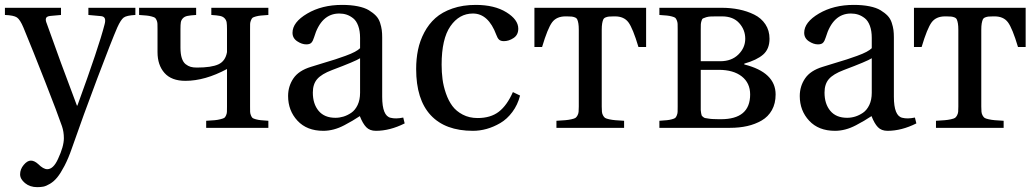

<svg xmlns="http://www.w3.org/2000/svg" viewBox="-25 -522 4230 784"><path d="M-4.9 -460.9V-490.2H224.1V-460.9L181.2 -457Q165.5 -455.6 162.8 -447.5Q160.2 -439.5 166 -425.8Q220.2 -272.5 289.1 -90.8H291Q378.9 -331.5 401.9 -421.9Q406.2 -437 403.3 -445.8Q400.4 -454.6 388.2 -456.1L335.9 -460.9V-490.2H527.8V-460.9Q491.7 -459 480 -450.2Q468.3 -441.4 454.1 -410.2Q430.7 -356.4 372.6 -202.6Q314.5 -48.8 269 82Q254.4 124.5 238.3 155.3Q222.2 186 208.7 202.4Q195.3 218.8 179.4 228.3Q163.6 237.8 152.3 240Q141.1 242.2 127 242.2Q97.2 242.2 77.1 225.6Q57.1 209 57.1 189.9Q57.1 168.9 71.8 151.4Q86.4 133.8 101.1 133.8Q115.2 133.8 130.9 147.9Q151.9 168.9 168 168.9Q192.9 168.9 211.9 127Q235.8 76.2 235.8 42Q235.8 16.1 228 -6.8Q210.4 -58.1 159.4 -188.2Q108.4 -318.4 70.8 -409.2Q57.1 -441.9 44.2 -450.7Q31.2 -459.5 -4.9 -460.9Z M543 -460.9V-490.2H775.9V-460.9Q752.4 -459.5 740.5 -457Q728.5 -454.6 721.7 -447.3Q714.8 -439.9 713.4 -430.9Q711.9 -421.9 711.9 -402.8V-327.1Q711.9 -301.8 717.3 -284.9Q722.7 -268.1 732.9 -260Q743.2 -252 753.7 -249Q764.2 -246.1 778.8 -246.1Q838.4 -246.1 866.9 -259.3Q895.5 -272.5 901.9 -309.1V-402.8Q901.9 -421.9 900.4 -430.9Q898.9 -439.9 892.1 -447.3Q885.3 -454.6 873.3 -457Q861.3 -459.5 837.9 -460.9V-490.2H1070.8V-460.9Q1050.3 -459.5 1040 -458.5Q1029.8 -457.5 1019.8 -454.8Q1009.8 -452.1 1006.3 -449.5Q1002.9 -446.8 999.8 -439.2Q996.6 -431.6 996.3 -424.6Q996.1 -417.5 996.1 -402.8V-86.9Q996.1 -72.3 996.3 -65.2Q996.6 -58.1 999.8 -50.5Q1002.9 -43 1006.3 -40.3Q1009.8 -37.6 1019.8 -34.9Q1029.8 -32.2 1040 -31.2Q1050.3 -30.3 1070.8 -28.8V0H816.9V-28.8Q840.3 -30.3 852.1 -31.2Q863.8 -32.2 875.2 -35.2Q886.7 -38.1 890.6 -40.5Q894.5 -43 897.9 -50.5Q901.4 -58.1 901.6 -65.2Q901.9 -72.3 901.9 -86.9V-240.2Q812 -191.9 731.9 -191.9Q675.3 -191.9 646.7 -224.1Q618.2 -256.3 618.2 -309.1V-402.8Q618.2 -417.5 617.9 -424.8Q617.7 -432.1 614.5 -439.5Q611.3 -446.8 607.7 -449.5Q604 -452.1 594 -454.8Q584 -457.5 573.7 -458.5Q563.5 -459.5 543 -460.9Z M1151.4 -129.9Q1151.4 -169.9 1173.1 -201.9Q1194.8 -233.9 1244.6 -249Q1258.3 -253.4 1292.2 -263.7Q1326.2 -273.9 1343.8 -279.5Q1361.3 -285.2 1385.5 -293.9Q1409.7 -302.7 1423.8 -310.3Q1438 -317.9 1445.3 -325.2V-367.2Q1445.3 -396 1437.7 -416.5Q1430.2 -437 1417.2 -447.3Q1404.3 -457.5 1390.4 -462.2Q1376.5 -466.8 1360.4 -466.8Q1286.1 -466.8 1257.3 -369.1Q1252.9 -354.5 1246.6 -347.7Q1240.2 -340.8 1225.6 -340.8Q1207.5 -340.8 1188.5 -353.5Q1169.4 -366.2 1169.4 -388.2Q1169.4 -431.2 1229.5 -466.6Q1289.6 -502 1371.6 -502Q1408.2 -502 1436 -496.3Q1463.9 -490.7 1481.2 -480.2Q1498.5 -469.7 1510 -457.8Q1521.5 -445.8 1526.9 -429.2Q1532.2 -412.6 1533.9 -399.4Q1535.6 -386.2 1535.6 -369.1V-127Q1535.6 -48.3 1570.3 -41Q1590.8 -35.6 1621.6 -42L1627.4 -18.1Q1566.9 12.2 1509.8 12.2Q1484.9 12.2 1470.5 -2.7Q1456.1 -17.6 1444.3 -47.9Q1425.3 -35.6 1414.3 -29.1Q1403.3 -22.5 1381.1 -10.7Q1358.9 1 1337.4 6.6Q1315.9 12.2 1295.4 12.2Q1228 12.2 1189.7 -29.1Q1151.4 -70.3 1151.4 -129.9ZM1252.4 -144Q1252.4 -97.7 1276.1 -69.3Q1299.8 -41 1344.7 -41Q1361.3 -41 1377.4 -45.9Q1393.6 -50.8 1409.4 -61.5Q1425.3 -72.3 1435.3 -93.3Q1445.3 -114.3 1445.3 -143.1V-284.2Q1426.8 -272 1330.6 -235.8Q1288.1 -219.7 1270.3 -199.2Q1252.4 -178.7 1252.4 -144Z M1674.3 -240.2Q1674.3 -281.7 1681.9 -318.6Q1689.5 -355.5 1707.5 -389.6Q1725.6 -423.8 1752.9 -448.2Q1780.3 -472.7 1822.5 -487.3Q1864.7 -502 1917.5 -502Q1994.1 -502 2042.7 -471.9Q2091.3 -441.9 2091.3 -404.8Q2091.3 -379.4 2072 -366.7Q2052.7 -354 2032.7 -354Q2019.5 -354 2012.9 -360.1Q2006.3 -366.2 2001.5 -379.9Q1969.2 -466.8 1906.2 -466.8Q1850.1 -466.8 1814.2 -415Q1778.3 -363.3 1778.3 -257.8Q1778.3 -227.1 1782 -198.7Q1785.6 -170.4 1795.9 -140.6Q1806.2 -110.8 1822 -89.4Q1837.9 -67.9 1864.5 -54Q1891.1 -40 1925.3 -40Q1978.5 -40 2012 -65.9Q2045.4 -91.8 2069.3 -146L2098.6 -131.8Q2088.9 -93.8 2067.1 -64.7Q2045.4 -35.6 2017.8 -19.5Q1990.2 -3.4 1962.2 4.4Q1934.1 12.2 1906.2 12.2Q1793 12.2 1733.6 -51.8Q1674.3 -115.7 1674.3 -240.2Z M2157.2 -330.1V-490.2H2613.3V-330.1H2582Q2559.1 -406.7 2541 -430.9Q2522.9 -455.1 2486.3 -455.1H2480.5Q2467.3 -455.1 2460.9 -454.3Q2454.6 -453.6 2447.8 -450.9Q2440.9 -448.2 2438.2 -442.1Q2435.5 -436 2433.8 -426Q2432.1 -416 2432.1 -399.9V-86.9Q2432.1 -73.2 2432.9 -65.4Q2433.6 -57.6 2437.5 -50.5Q2441.4 -43.5 2445.8 -40.5Q2450.2 -37.6 2462.6 -34.9Q2475.1 -32.2 2487.3 -31.2Q2499.5 -30.3 2523.4 -28.8V0H2247.1V-28.8Q2271 -30.3 2283.2 -31.2Q2295.4 -32.2 2307.9 -34.9Q2320.3 -37.6 2324.7 -40.5Q2329.1 -43.5 2333 -50.5Q2336.9 -57.6 2337.6 -65.4Q2338.4 -73.2 2338.4 -86.9V-399.9Q2338.4 -416 2336.7 -426Q2335 -436 2332.3 -442.1Q2329.6 -448.2 2322.8 -450.9Q2315.9 -453.6 2309.6 -454.3Q2303.2 -455.1 2290 -455.1H2284.2Q2247.6 -455.1 2229.5 -430.9Q2211.4 -406.7 2188.5 -330.1Z M2667.5 0V-28.8Q2688 -30.3 2698.2 -31.2Q2708.5 -32.2 2718.5 -34.9Q2728.5 -37.6 2731.9 -40.3Q2735.4 -43 2738.5 -50.5Q2741.7 -58.1 2741.9 -65.2Q2742.2 -72.3 2742.2 -86.9V-402.8Q2742.2 -417.5 2741.9 -424.6Q2741.7 -431.6 2738.5 -439.2Q2735.4 -446.8 2731.9 -449.5Q2728.5 -452.1 2718.5 -454.8Q2708.5 -457.5 2698.2 -458.5Q2688 -459.5 2667.5 -460.9V-490.2H2921.4Q2959 -490.2 2992.4 -483.4Q3025.9 -476.6 3054.7 -462.4Q3083.5 -448.2 3100.3 -422.9Q3117.2 -397.5 3117.2 -363.8Q3117.2 -321.8 3091.1 -299.1Q3064.9 -276.4 3014.2 -262.2V-258.8Q3142.1 -226.6 3142.1 -136.2Q3142.1 -99.6 3127 -72.5Q3111.8 -45.4 3085.2 -30Q3058.6 -14.6 3026.4 -7.3Q2994.1 0 2956.1 0ZM2836.4 -89.8Q2836.4 -77.6 2836.4 -72.8Q2836.4 -67.9 2837.9 -60.3Q2839.4 -52.7 2840.1 -50.8Q2840.8 -48.8 2845.7 -44.7Q2850.6 -40.5 2854.2 -40Q2857.9 -39.6 2867.9 -37.8Q2877.9 -36.1 2886.2 -35.9Q2894.5 -35.6 2911.1 -35.2H2918.5Q3038.1 -35.2 3038.1 -136.2Q3038.1 -183.1 3003.9 -210Q2969.7 -236.8 2910.2 -236.8H2836.4ZM2836.4 -272H2916Q2962.4 -272 2990.2 -299.6Q3018.1 -327.1 3018.1 -363.8Q3018.1 -400.4 2993.4 -427.7Q2968.8 -455.1 2923.3 -455.1H2911.1Q2890.6 -455.1 2879.4 -454.8Q2868.2 -454.6 2858.6 -451.7Q2849.1 -448.7 2845.5 -446.8Q2841.8 -444.8 2839.4 -436.5Q2836.9 -428.2 2836.7 -422.1Q2836.4 -416 2836.4 -399.9Z M3240.7 -129.9Q3240.7 -169.9 3262.5 -201.9Q3284.2 -233.9 3334 -249Q3347.7 -253.4 3381.6 -263.7Q3415.5 -273.9 3433.1 -279.5Q3450.7 -285.2 3474.9 -293.9Q3499 -302.7 3513.2 -310.3Q3527.3 -317.9 3534.7 -325.2V-367.2Q3534.7 -396 3527.1 -416.5Q3519.5 -437 3506.6 -447.3Q3493.7 -457.5 3479.7 -462.2Q3465.8 -466.8 3449.7 -466.8Q3375.5 -466.8 3346.7 -369.1Q3342.3 -354.5 3335.9 -347.7Q3329.6 -340.8 3314.9 -340.8Q3296.9 -340.8 3277.8 -353.5Q3258.8 -366.2 3258.8 -388.2Q3258.8 -431.2 3318.8 -466.6Q3378.9 -502 3460.9 -502Q3497.6 -502 3525.4 -496.3Q3553.2 -490.7 3570.6 -480.2Q3587.9 -469.7 3599.4 -457.8Q3610.8 -445.8 3616.2 -429.2Q3621.6 -412.6 3623.3 -399.4Q3625 -386.2 3625 -369.1V-127Q3625 -48.3 3659.7 -41Q3680.2 -35.6 3710.9 -42L3716.8 -18.1Q3656.2 12.2 3599.1 12.2Q3574.2 12.2 3559.8 -2.7Q3545.4 -17.6 3533.7 -47.9Q3514.6 -35.6 3503.7 -29.1Q3492.7 -22.5 3470.5 -10.7Q3448.2 1 3426.8 6.6Q3405.3 12.2 3384.8 12.2Q3317.4 12.2 3279.1 -29.1Q3240.7 -70.3 3240.7 -129.9ZM3341.8 -144Q3341.8 -97.7 3365.5 -69.3Q3389.2 -41 3434.1 -41Q3450.7 -41 3466.8 -45.9Q3482.9 -50.8 3498.8 -61.5Q3514.6 -72.3 3524.7 -93.3Q3534.7 -114.3 3534.7 -143.1V-284.2Q3516.1 -272 3419.9 -235.8Q3377.4 -219.7 3359.6 -199.2Q3341.8 -178.7 3341.8 -144Z M3707 -330.1V-490.2H4163.1V-330.1H4131.8Q4108.9 -406.7 4090.8 -430.9Q4072.8 -455.1 4036.1 -455.1H4030.3Q4017.1 -455.1 4010.7 -454.3Q4004.4 -453.6 3997.6 -450.9Q3990.7 -448.2 3988 -442.1Q3985.4 -436 3983.6 -426Q3981.9 -416 3981.9 -399.9V-86.9Q3981.9 -73.2 3982.7 -65.4Q3983.4 -57.6 3987.3 -50.5Q3991.2 -43.5 3995.6 -40.5Q4000 -37.6 4012.5 -34.9Q4024.9 -32.2 4037.1 -31.2Q4049.3 -30.3 4073.2 -28.8V0H3796.9V-28.8Q3820.8 -30.3 3833 -31.2Q3845.2 -32.2 3857.7 -34.9Q3870.1 -37.6 3874.5 -40.5Q3878.9 -43.5 3882.8 -50.5Q3886.7 -57.6 3887.5 -65.4Q3888.2 -73.2 3888.2 -86.9V-399.9Q3888.2 -416 3886.5 -426Q3884.8 -436 3882.1 -442.1Q3879.4 -448.2 3872.6 -450.9Q3865.7 -453.6 3859.4 -454.3Q3853 -455.1 3839.8 -455.1H3834Q3797.4 -455.1 3779.3 -430.9Q3761.2 -406.7 3738.3 -330.1Z"/></svg>

Font: Heuristica
Style: Regular
Weight: 400
Version: Version 1.0.2